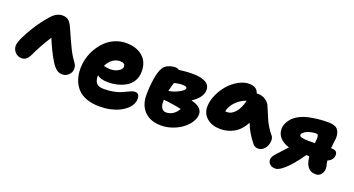

<svg xmlns="http://www.w3.org/2000/svg" viewBox="-45 -1123 3262 1767"><g transform="rotate(20 1586.5 -239.5)"><path d="M120.1 -76.2Q81.5 -76.2 56.2 -103.5Q30.8 -130.9 30.8 -166Q30.8 -195.8 57.1 -251.5Q83.5 -307.1 119.1 -363.8Q174.8 -452.6 236.8 -521Q285.6 -575.2 341.8 -575.2Q378.4 -575.2 399.7 -558.3Q420.9 -541.5 440.9 -499Q498 -369.1 520 -325.2Q547.9 -265.6 587.9 -210Q600.6 -193.4 605.2 -180.7Q609.9 -168 609.9 -147.9Q609.9 -114.3 583.7 -89.1Q557.6 -64 523.9 -64Q488.3 -64 462.4 -85.4Q436.5 -106.9 413.1 -147Q392.6 -177.7 364.5 -235.1Q336.4 -292.5 314 -347.2Q241.2 -232.4 199.2 -140.1Q184.6 -107.4 165.8 -91.8Q147 -76.2 120.1 -76.2Z M944.8 96.2Q872.6 96.2 817.9 76.4Q763.2 56.6 729.5 20Q695.8 -16.6 679 -65.2Q662.1 -113.8 662.1 -173.8Q662.1 -225.1 676.3 -276.9Q690.4 -328.6 718.3 -375.2Q746.1 -421.9 783.7 -458Q821.3 -494.1 872.3 -515.6Q923.3 -537.1 980 -537.1Q1080.6 -537.1 1141.4 -485.4Q1202.1 -433.6 1202.1 -338.9Q1202.1 -288.1 1180.2 -249Q1158.2 -210 1120.8 -186.8Q1083.5 -163.6 1038.1 -151.9Q992.7 -140.1 941.9 -140.1Q869.6 -140.1 835 -169.9Q835 -116.2 856 -92.5Q877 -68.8 927.7 -68.8Q976.6 -68.8 1017.8 -76.4Q1059.1 -84 1085.9 -95Q1112.8 -106 1134.3 -116.9Q1155.8 -127.9 1174.8 -135.5Q1193.8 -143.1 1210 -143.1Q1252.9 -143.1 1252.9 -88.9Q1252.9 -61.5 1239.3 -34.7Q1225.6 -7.8 1198.7 15.6Q1171.9 39.1 1135.3 57.1Q1098.6 75.2 1049.3 85.7Q1000 96.2 944.8 96.2ZM982.9 -360.8Q942.9 -360.8 909.7 -335.7Q876.5 -310.5 856.9 -269Q858.4 -268.6 872.6 -265.6Q886.7 -262.7 898.2 -261.2Q909.7 -259.8 922.9 -259.8Q965.8 -259.8 999.5 -279.8Q1033.2 -299.8 1033.2 -326.2Q1033.2 -360.8 982.9 -360.8Z M1538.6 66.9Q1432.6 66.9 1374.3 7.6Q1315.9 -51.8 1315.9 -150.9Q1315.9 -230 1327.6 -308.1Q1339.4 -386.2 1365.7 -429.2Q1378.9 -452.1 1412.1 -467Q1445.3 -481.9 1481 -481.9Q1504.9 -481.9 1517.6 -469.2Q1578.6 -480 1654.8 -480Q1732.9 -480 1776.9 -455.6Q1820.8 -431.2 1820.8 -382.8Q1820.8 -346.2 1794.9 -310.5Q1769 -274.9 1722.7 -246.1Q1832.5 -220.2 1832.5 -148.9Q1832.5 -110.8 1807.4 -71.5Q1782.2 -32.2 1741.9 -2Q1701.7 28.3 1647.5 47.6Q1593.3 66.9 1538.6 66.9ZM1597.7 -353Q1557.6 -353 1516.6 -340.8Q1501.5 -292.5 1493.7 -255.9Q1539.6 -261.2 1590.1 -287.6Q1640.6 -314 1640.6 -335Q1640.6 -353 1597.7 -353ZM1481.9 -144Q1481.9 -107.9 1496.6 -85Q1511.2 -62 1541.5 -62Q1577.1 -62 1608.2 -82.8Q1639.2 -103.5 1656.7 -138.2Q1622.6 -146 1570.6 -154.1Q1518.6 -162.1 1481.9 -165Z M2061.5 -88.9Q1980.5 -88.9 1929.9 -131.1Q1879.4 -173.3 1879.4 -242.2Q1879.4 -297.4 1905.5 -357.2Q1931.6 -417 1972.2 -463.9Q2012.7 -510.7 2066.4 -541.3Q2120.1 -571.8 2171.4 -571.8Q2248.5 -571.8 2265.6 -511.2Q2270.5 -512.2 2279.3 -512.2Q2320.8 -512.2 2352.5 -491.2Q2384.3 -470.2 2397.5 -438Q2408.2 -414.6 2425 -373.5Q2441.9 -332.5 2451.9 -310.5Q2461.9 -288.6 2481.7 -256.3Q2501.5 -224.1 2526.4 -194.8Q2540 -178.7 2540.5 -152.1Q2541 -125.5 2530.8 -100.6Q2520.5 -75.7 2498.8 -57.4Q2477.1 -39.1 2449.7 -39.1Q2417 -39.1 2398.4 -62Q2361.8 -108.4 2338.6 -147Q2315.4 -185.5 2296.4 -235.8Q2255.4 -158.2 2194.1 -123.5Q2132.8 -88.9 2061.5 -88.9ZM2068.4 -256.8Q2110.4 -256.8 2147 -298.6Q2183.6 -340.3 2201.7 -417Q2142.6 -397 2101.3 -353.5Q2060.1 -310.1 2049.3 -257.8Q2052.2 -257.8 2058.6 -257.3Q2064.9 -256.8 2068.4 -256.8Z M2662.1 80.1Q2629.4 80.1 2608.9 63Q2588.4 45.9 2588.4 16.1Q2588.4 8.8 2590.8 1.2Q2593.3 -6.3 2595.9 -11.7Q2598.6 -17.1 2606 -26.4Q2613.3 -35.6 2616.7 -39.8Q2620.1 -43.9 2630.9 -55.9Q2641.6 -67.9 2645.5 -71.8Q2686.5 -114.7 2714.4 -147Q2655.3 -163.6 2623.3 -199.7Q2591.3 -235.8 2591.3 -286.1Q2591.3 -310.1 2601.8 -335.2Q2612.3 -360.4 2633.5 -385.7Q2654.8 -411.1 2692.9 -432.9Q2731 -454.6 2781.2 -466.8Q2874 -487.8 2976.6 -487.8Q3042 -487.8 3067.1 -459.5Q3092.3 -431.2 3092.3 -380.9Q3092.3 -365.7 3086.9 -328.9Q3081.5 -292 3080.6 -272H3086.4Q3113.8 -272 3128.2 -262Q3142.6 -252 3142.6 -226.1Q3142.6 -178.2 3087.4 -153.8Q3090.3 -125.5 3096.2 -108.9Q3100.1 -91.3 3100.1 -79.1Q3100.1 -44.9 3080.1 -21.5Q3060.1 2 3030.3 2Q2991.7 2 2969 -15.1Q2946.3 -32.2 2933.1 -64Q2922.4 -91.3 2917.5 -134.8H2888.2Q2850.1 -79.1 2811.5 -33Q2772.9 13.2 2731.4 46.6Q2689.9 80.1 2662.1 80.1ZM2773.4 -290Q2773.4 -264.2 2869.1 -264.2Q2876 -264.2 2895 -264.6Q2914.1 -265.1 2925.3 -265.1Q2929.2 -303.2 2929.2 -313Q2929.2 -336.4 2924.1 -344.7Q2918.9 -353 2904.3 -353Q2870.6 -353 2824.2 -337.9Q2802.2 -327.6 2787.8 -315.2Q2773.4 -302.7 2773.4 -290Z"/></g></svg>

Font: Shantell Sans Irregular Bouncy
Style: Regular
Weight: 800
Designer: Stephen Nixon, Anya Danilova, Shantell Martin
Foundry: Arrow Type
Version: Version 1.006;[9816181b4]